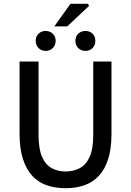

<svg xmlns="http://www.w3.org/2000/svg" viewBox="-20 -979 690 1011"><path d="M325 12Q272 12 227.5 -3Q183 -18 151 -52Q119 -86 101 -141Q83 -196 83 -274V-655H183V-269Q183 -195 201.5 -153Q220 -111 252.5 -93.5Q285 -76 325 -76Q367 -76 400 -93.5Q433 -111 452 -153Q471 -195 471 -269V-655H567V-274Q567 -196 549.5 -141Q532 -86 499.5 -52Q467 -18 423 -3Q379 12 325 12ZM220 -711Q198 -711 183 -726Q168 -741 168 -764Q168 -787 183 -801.5Q198 -816 220 -816Q243 -816 258 -801.5Q273 -787 273 -764Q273 -741 258 -726Q243 -711 220 -711ZM430 -711Q407 -711 392 -726Q377 -741 377 -764Q377 -787 392 -801.5Q407 -816 430 -816Q453 -816 467.5 -801.5Q482 -787 482 -764Q482 -741 467.5 -726Q453 -711 430 -711ZM266 -840 351 -959H443L449 -948L334 -840Z"/></svg>

Font: Source Sans 3 Medium
Style: Regular
Weight: 500
Designer: Paul D. Hunt
Foundry: Adobe
Version: Version 3.052;hotconv 1.1.0;makeotfexe 2.6.0